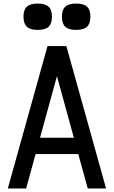

<svg xmlns="http://www.w3.org/2000/svg" viewBox="-20 -1059 640 1079"><path d="M24 0 247 -800H353L576 0H473L420 -193H180L127 0ZM395 -285 300 -631 205 -285ZM408 -891Q366 -891 347 -908.5Q328 -926 328 -966Q328 -1004 347 -1021.5Q366 -1039 408 -1039Q450 -1039 469 -1021.5Q488 -1004 488 -966Q488 -926 469 -908.5Q450 -891 408 -891ZM192 -891Q150 -891 131 -908.5Q112 -926 112 -966Q112 -1004 131 -1021.5Q150 -1039 192 -1039Q234 -1039 253 -1021.5Q272 -1004 272 -966Q272 -926 253 -908.5Q234 -891 192 -891Z"/></svg>

Font: Victor Mono Thin
Style: Bold
Weight: 700
Monospace: yes
Version: Version 1.561;gftools[0.9.30]